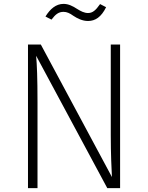

<svg xmlns="http://www.w3.org/2000/svg" viewBox="-20 -968 763 988"><path d="M433 -860C470 -860 501 -880 526 -931L495 -947C472 -914 456 -901 433 -901C414 -901 396 -910 377 -922C354 -937 332 -948 307 -948C268 -948 238 -922 214 -883L245 -867C266 -895 282 -907 307 -907C324 -907 339 -900 357 -887C378 -873 404 -860 433 -860ZM598 -739H550V-273C550 -176 554 -93 556 -57L190 -739H124V0H173V-440C173 -570 170 -634 166 -681L532 0H598Z"/></svg>

Font: Glow Sans SC Normal Light
Style: Regular
Weight: 300
Designer: Ryoko NISHIZUKA (kana, bopomofo & ideographs); Paul D. Hunt (Latin, Greek & Cyrillic); Sandoll Communications, Soo-young
Version: Version 0.93